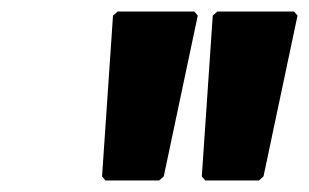

<svg xmlns="http://www.w3.org/2000/svg" viewBox="-20 -887 536 333"><path d="M184 -867 176 -860 157 -581 163 -574H256L264 -581L323 -860L317 -867ZM357 -867 349 -860 330 -581 336 -574H429L437 -581L496 -860L490 -867Z"/></svg>

Font: Hussar Woodtype
Style: BlkObl
Weight: 900
Foundry: Cannot Into Space Fonts
Version: Version 1.07